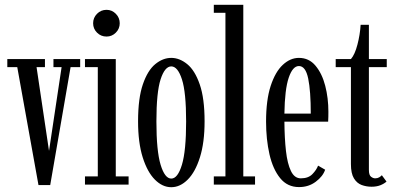

<svg xmlns="http://www.w3.org/2000/svg" viewBox="-20 -770 1649 801"><path d="M140.5 2 52 -490H10.5V-523.5H167.5V-490H132.5L184.5 -140.5L237 -490H203V-523.5H314.5V-490H274.5L189.5 2Z M424.5 -617.5Q401 -617.5 384.8 -633.8Q368.5 -650 368.5 -673Q368.5 -696 384.8 -712.5Q401 -729 424.5 -729Q447 -729 463.2 -712.5Q479.5 -696 479.5 -673Q479.5 -650 463.2 -633.8Q447 -617.5 424.5 -617.5ZM334.5 0V-34H388V-490H334.5V-523.5H463V-34H516.5V0Z M694.5 11Q657.5 11 626 -20.8Q594.5 -52.5 575.2 -114Q556 -175.5 556 -263.5Q556 -360 576 -418.2Q596 -476.5 627.8 -502.5Q659.5 -528.5 694.5 -528.5Q729 -528.5 761 -502.5Q793 -476.5 813.2 -418.2Q833.5 -360 833.5 -263.5Q833.5 -175.5 814.2 -114Q795 -52.5 763.2 -20.8Q731.5 11 694.5 11ZM694.5 -25Q721.5 -25 739 -82.8Q756.5 -140.5 756.5 -263.5Q756.5 -385 739 -439Q721.5 -493 694.5 -493Q667.5 -493 650 -439Q632.5 -385 632.5 -263.5Q632.5 -140.5 650 -82.8Q667.5 -25 694.5 -25Z M872 0V-34H920.5V-716.5H872V-750H995V-34H1044V0Z M1227.5 10.5Q1179 10.5 1148.8 -26.8Q1118.5 -64 1104.2 -126.2Q1090 -188.5 1090 -263Q1090 -352.5 1109.2 -411.5Q1128.5 -470.5 1159.8 -499.5Q1191 -528.5 1227 -528.5Q1269 -528.5 1296.2 -496Q1323.5 -463.5 1336.8 -412.2Q1350 -361 1350 -303.5Q1350 -293 1349.8 -282.8Q1349.5 -272.5 1349 -262.5H1166.5Q1167 -193.5 1173 -140.2Q1179 -87 1193.8 -56.5Q1208.5 -26 1235 -26Q1266.5 -26 1283.5 -43.8Q1300.5 -61.5 1307 -79L1336.5 -62Q1327 -34 1297.2 -11.8Q1267.5 10.5 1227.5 10.5ZM1227 -494.5Q1201 -494.5 1184.5 -445.8Q1168 -397 1166.5 -296H1276.5Q1276.5 -390 1265.8 -442.2Q1255 -494.5 1227 -494.5Z M1530 9Q1508.5 9 1488.8 1.8Q1469 -5.5 1456.5 -26Q1444 -46.5 1444 -85.5V-490H1380.5V-523.5H1444Q1460.5 -542.5 1471.2 -584Q1482 -625.5 1484.5 -666.5H1519V-523.5H1593.5V-490H1519V-61Q1519 -39.5 1527.8 -32.8Q1536.5 -26 1545 -26Q1555 -26 1562 -30.2Q1569 -34.5 1573 -39L1592.5 -12.5Q1582.5 -3.5 1566.8 2.8Q1551 9 1530 9Z"/></svg>

Font: Imbue 10pt
Style: Regular
Weight: 400
Designer: Tyler Finck
Foundry: Etcetera Type Company
Version: Version 1.102; ttfautohint (v1.8.3)